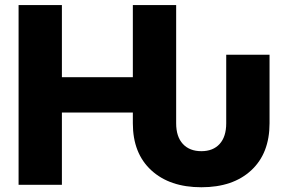

<svg xmlns="http://www.w3.org/2000/svg" viewBox="-20 -748 1166 777"><path d="M794.9 9.8Q667 9.8 592.3 -58.8Q517.6 -127.4 517.6 -249V-292.5H230.5V0H55.2V-727.5H230.5V-435.5H517.6V-727.5H692.9V-249Q692.9 -194.8 720 -165.5Q747.1 -136.2 794.9 -136.2Q842.3 -136.2 868.9 -165.5Q895.5 -194.8 895.5 -249V-526.4H1070.8V-249Q1070.8 -127.4 996.8 -58.8Q922.9 9.8 794.9 9.8Z"/></svg>

Font: Inter Extra Bold
Style: Regular
Weight: 800
Designer: Rasmus Andersson
Foundry: rsms
Version: Version 4.000;git-3c8e0fc